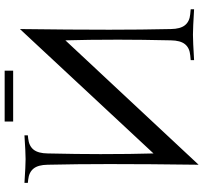

<svg xmlns="http://www.w3.org/2000/svg" viewBox="-44 -814 877 829"><g transform="rotate(-90 394.5 -399.5)"><path d="M634.8 -555.7 97.7 19.5Q100.6 -195.3 100.6 -366.2Q100.6 -505.4 97.7 -632.3Q97.2 -672.9 81.3 -692.9Q65.4 -712.9 33.2 -716.3L19.5 -717.8V-732.4Q94.2 -727.5 122.1 -727.5Q149.9 -727.5 224.6 -732.4V-717.8L210.9 -716.3Q178.7 -712.9 162.8 -692.9Q147 -672.9 146.5 -632.3Q143.6 -505.4 143.6 -403.8Q143.6 -270.5 146.5 -175.3L683.6 -752Q680.7 -537.6 680.7 -366.2Q680.7 -227.1 683.6 -100.1Q684.1 -59.6 700 -39.6Q715.8 -19.5 748 -16.6L769 -14.6V0Q687.5 -4.9 659.2 -4.9Q630.9 -4.9 549.3 0V-14.6L570.3 -16.6Q602.5 -19.5 618.4 -39.6Q634.3 -59.6 634.8 -100.1Q637.7 -227.1 637.7 -328.1Q637.7 -460.4 634.8 -555.7ZM503.9 -817.9V-781.2H284.2V-817.9Z"/></g></svg>

Font: Flanker
Style: Regular
Weight: 400
Designer: Flanker
Foundry: Flanker
Version: Version 2.027